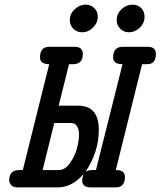

<svg xmlns="http://www.w3.org/2000/svg" viewBox="-20 -814 697 834"><path d="M20 -30.8Q20 -74.7 62 -75.2H79.1L193.8 -535.2Q153.8 -535.2 153.8 -564.9Q153.8 -610.8 194.8 -610.8H303.2Q340.3 -610.8 339.8 -579.1Q339.8 -535.2 296.9 -535.2H279.8L234.9 -355H318.8Q408.7 -355 409.2 -251Q409.2 -153.8 352.1 -68.8Q364.3 -74.7 378.9 -75.2H397V-76.2L512.2 -535.2Q471.2 -535.2 471.2 -564.9Q472.2 -610.8 513.2 -610.8H621.1Q657.2 -610.8 657.2 -580.1Q657.2 -542 629.9 -536.1Q625 -535.2 613.8 -535.2H597.2L482.9 -75.2H485.8Q522.9 -75.2 522.9 -43.9Q522.9 -39.1 521 -28.8Q514.2 0 482.9 0H374Q336.9 0 336.9 -30.8Q336.9 -38.6 342.8 -58.1Q293 0 231 0H57.1Q36.1 0 28.1 -10.5Q20 -21 20 -30.8ZM165 -75.2H234.9Q262.7 -75.2 284.4 -106.2Q306.2 -137.2 314.7 -171.1Q323.2 -205.1 323.2 -229Q323.2 -252 315.7 -263.9Q308.1 -275.9 300.5 -277.8Q293 -279.8 282.2 -279.8H215.8ZM283.2 -727.1Q283.2 -753.9 304.7 -773.9Q326.2 -793.9 352.1 -793.9Q374 -793.9 389.4 -779.1Q404.8 -764.2 404.8 -741.2Q404.8 -715.3 384.3 -694.6Q363.8 -673.8 336.9 -673.8Q313 -673.8 298.1 -689.5Q283.2 -705.1 283.2 -727.1ZM486.8 -727.1Q486.8 -753.9 507.8 -773.9Q528.8 -793.9 555.2 -793.9Q578.1 -793.9 593 -779.5Q607.9 -765.1 607.9 -741.2Q607.9 -713.4 586.9 -693.6Q565.9 -673.8 541 -673.8Q517.1 -673.8 502 -689.5Q486.8 -705.1 486.8 -727.1Z"/></svg>

Font: CMU Typewriter Text
Style: BoldItalic
Weight: 700
Italic angle: -14.04°
Version: Version 0.7.0